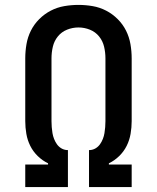

<svg xmlns="http://www.w3.org/2000/svg" viewBox="-20 -763 640 783"><path d="M257 0H83V-92H176V-97Q153 -108 134 -126.5Q115 -145 103.5 -168Q92 -191 87.5 -217Q83 -243 83 -269V-525Q83 -554 88 -583Q93 -612 106 -638Q119 -664 140 -685Q161 -706 187 -719.5Q213 -733 242 -738Q271 -743 300 -743Q329 -743 358 -738Q387 -733 413 -719.5Q439 -706 460 -685Q481 -664 494 -638Q507 -612 512 -583Q517 -554 517 -525V-269Q517 -243 512.5 -217Q508 -191 496.5 -168Q485 -145 466 -126.5Q447 -108 424 -97V-92H517V0H343V-151H347Q360 -152 370.5 -158.5Q381 -165 388 -175Q395 -185 399.5 -196.5Q404 -208 406 -220Q408 -232 409 -244.5Q410 -257 410 -269V-525Q410 -549 404.5 -572.5Q399 -596 384 -614.5Q369 -633 346.5 -642Q324 -651 300 -651Q276 -651 253.5 -642Q231 -633 216 -614.5Q201 -596 195.5 -572.5Q190 -549 190 -525V-269Q190 -257 191 -244.5Q192 -232 194 -220Q196 -208 200.5 -196.5Q205 -185 212 -175Q219 -165 229.5 -158.5Q240 -152 253 -151H257Z"/></svg>

Font: Iosevka Semibold Extended
Style: Regular
Weight: 600
Width: 7
Monospace: yes
Designer: Belleve Invis
Foundry: Belleve Invis
Version: Version 32.5.0; ttfautohint (v1.8.4)